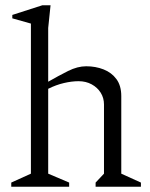

<svg xmlns="http://www.w3.org/2000/svg" viewBox="-20 -713 571 733"><path d="M23 0V-16L98 -50V-623L27 -643V-656L142 -693H173L164 -606V-401Q204 -424 240 -442Q276 -460 309 -460Q345 -460 375.5 -448Q406 -436 424.5 -411Q443 -386 443 -346V-50L518 -16V0H345V-16L377 -50V-314Q377 -339 364.5 -359Q352 -379 330 -391Q308 -403 280 -403Q254 -403 224 -396Q194 -389 164 -374V-50L244 -16V0Z"/></svg>

Font: Ancizar Serif Light
Style: Regular
Weight: 300
Designer: Cesar Puertas, Viviana Monsalve, Julian Moncada, Julian Prieto, Jose Castro, Felipe Aragon, Mariel Hernandez, Sara Alarc
Version: Version 8.100